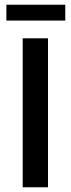

<svg xmlns="http://www.w3.org/2000/svg" viewBox="-20 -792 300 812"><path d="M183 -630V0H76V-630ZM256 -772V-705H7V-772Z"/></svg>

Font: Mukta Malar Medium
Style: Regular
Weight: 500
Designer: Aadarsh Rajan, Girish Dalvi, Yashodeep Gholap
Foundry: Ek Type
Version: Version 2.538;PS 1.000;hotconv 16.6.51;makeotf.lib2.5.65220;